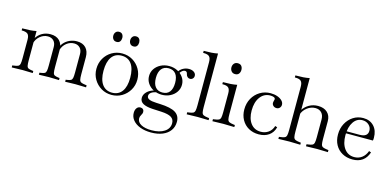

<svg xmlns="http://www.w3.org/2000/svg" viewBox="-87 -1255 4240 2083"><g transform="rotate(15 2033.5 -214.0)"><path d="M180 -361Q208 -407 249.5 -430.5Q291 -454 343 -454Q409 -454 445 -417Q481 -380 481 -312V-121Q481 -80 485 -60Q489 -40 502 -33Q515 -26 543 -22L559 -20V3L446 0L333 3V-20L349 -22Q377 -26 390 -33Q403 -40 407 -60Q411 -80 411 -121V-329Q411 -373 386.5 -398.5Q362 -424 321 -424Q275 -424 236 -393Q197 -362 183 -312ZM628 3V-20L644 -22Q672 -26 685 -33.5Q698 -41 702 -61Q706 -81 706 -121V-329Q706 -373 681.5 -398.5Q657 -424 616 -424Q570 -424 532 -394Q494 -364 479 -315H459Q466 -355 492 -386.5Q518 -418 556.5 -436Q595 -454 640 -454Q705 -454 740.5 -416.5Q776 -379 776 -312V-121Q776 -80 780.5 -60.5Q785 -41 800 -33.5Q815 -26 847 -22L863 -20V3L741 0ZM186 -121Q186 -80 190 -60Q194 -40 207 -33Q220 -26 248 -22L264 -20V3L151 0L28 3V-20L44 -22Q77 -26 92 -33.5Q107 -41 111.5 -61Q116 -81 116 -121V-332Q116 -378 97 -395.5Q78 -413 28 -413V-436Q80 -436 116 -438.5Q152 -441 186 -448V-370V-365Z M1149 11Q1085 11 1033 -20Q981 -51 950 -103.5Q919 -156 919 -220Q919 -286 949.5 -339Q980 -392 1032.5 -423Q1085 -454 1149 -454Q1214 -454 1266 -423Q1318 -392 1348.5 -339Q1379 -286 1379 -220Q1379 -156 1348 -103.5Q1317 -51 1265 -20Q1213 11 1149 11ZM1149 -14Q1221 -14 1260 -67.5Q1299 -121 1299 -220Q1299 -321 1260.5 -375Q1222 -429 1149 -429Q1076 -429 1037.5 -375Q999 -321 999 -220Q999 -121 1038 -67.5Q1077 -14 1149 -14ZM1054 -559Q1030 -559 1016.5 -575.5Q1003 -592 1003 -616Q1003 -639 1016.5 -655.5Q1030 -672 1054 -672Q1080 -672 1092 -655.5Q1104 -639 1104 -616Q1104 -592 1092 -575.5Q1080 -559 1054 -559ZM1244 -559Q1220 -559 1206.5 -575.5Q1193 -592 1193 -616Q1193 -639 1206.5 -655.5Q1220 -672 1244 -672Q1270 -672 1282 -655.5Q1294 -639 1294 -616Q1294 -592 1282 -575.5Q1270 -559 1244 -559Z M1669 294Q1600 294 1547 274Q1494 254 1464 218Q1434 182 1434 136Q1434 102 1449.5 81.5Q1465 61 1490 61Q1509 61 1520 72Q1531 83 1531 101Q1531 109 1529 116Q1527 123 1519 137Q1506 158 1506 177Q1506 220 1549.5 244.5Q1593 269 1668 269Q1758 269 1812 233.5Q1866 198 1866 138Q1866 94 1832 72.5Q1798 51 1721 47L1619 42Q1549 38 1512.5 17.5Q1476 -3 1476 -44Q1476 -82 1507.5 -113Q1539 -144 1589 -156L1620 -144Q1580 -137 1558 -121Q1536 -105 1536 -82Q1536 -58 1561.5 -46Q1587 -34 1642 -32L1686 -30Q1806 -25 1859 8Q1912 41 1912 110Q1912 166 1882 207.5Q1852 249 1797.5 271.5Q1743 294 1669 294ZM1676 -132Q1624 -132 1582 -153.5Q1540 -175 1515.5 -211.5Q1491 -248 1491 -293Q1491 -339 1515.5 -375Q1540 -411 1582 -432.5Q1624 -454 1676 -454Q1728 -454 1769.5 -432.5Q1811 -411 1836 -374.5Q1861 -338 1861 -293Q1861 -248 1836.5 -211.5Q1812 -175 1770 -153.5Q1728 -132 1676 -132ZM1676 -157Q1729 -157 1756.5 -192Q1784 -227 1784 -293Q1784 -359 1756.5 -394Q1729 -429 1676 -429Q1624 -429 1596 -394Q1568 -359 1568 -293Q1568 -227 1596 -192Q1624 -157 1676 -157ZM1927 -378Q1910 -378 1898 -389.5Q1886 -401 1882 -420Q1880 -434 1872.5 -441Q1865 -448 1854 -448Q1840 -448 1825 -437Q1810 -426 1799 -407L1780 -420Q1797 -447 1827 -463Q1857 -479 1891 -479Q1926 -479 1948 -463Q1970 -447 1970 -422Q1970 -403 1957.5 -390.5Q1945 -378 1927 -378Z M1993 3V-20L2009 -22Q2042 -26 2057 -33.5Q2072 -41 2076.5 -61Q2081 -81 2081 -121V-606Q2081 -651 2063 -669Q2045 -687 2000 -687H1993V-710Q2043 -710 2079.5 -712.5Q2116 -715 2151 -722V-121Q2151 -81 2155.5 -61Q2160 -41 2175.5 -33.5Q2191 -26 2223 -22L2239 -20V3L2116 0Z M2282 3V-20L2298 -22Q2331 -26 2346 -33.5Q2361 -41 2365.5 -61Q2370 -81 2370 -121V-332Q2370 -377 2352 -395Q2334 -413 2289 -413H2282V-436Q2332 -436 2368.5 -438.5Q2405 -441 2440 -448V-121Q2440 -81 2444.5 -61Q2449 -41 2464.5 -33.5Q2480 -26 2512 -22L2528 -20V3L2405 0ZM2386 -554Q2360 -554 2345 -572Q2330 -590 2330 -615Q2330 -641 2345 -658.5Q2360 -676 2386 -676Q2415 -676 2428.5 -658.5Q2442 -641 2442 -615Q2442 -590 2428.5 -572Q2415 -554 2386 -554Z M2802 11Q2738 11 2688.5 -17Q2639 -45 2611 -95.5Q2583 -146 2583 -211Q2583 -280 2613.5 -335Q2644 -390 2697 -422Q2750 -454 2816 -454Q2857 -454 2891 -442Q2925 -430 2945 -409.5Q2965 -389 2965 -364Q2965 -343 2951 -328.5Q2937 -314 2916 -314Q2894 -314 2879.5 -327.5Q2865 -341 2865 -360Q2865 -365 2866 -370Q2867 -375 2869 -384Q2871 -390 2872 -394Q2873 -398 2873 -402Q2873 -416 2857 -422.5Q2841 -429 2818 -429Q2748 -429 2705.5 -371.5Q2663 -314 2663 -220Q2663 -129 2704 -75.5Q2745 -22 2817 -22Q2865 -22 2902 -48Q2939 -74 2954 -123L2978 -115Q2962 -54 2916 -21.5Q2870 11 2802 11Z M3023 3V-20L3039 -22Q3072 -26 3087 -33.5Q3102 -41 3106.5 -61Q3111 -81 3111 -121V-606Q3111 -651 3093 -669Q3075 -687 3030 -687H3023V-710Q3075 -710 3111 -712.5Q3147 -715 3181 -722V-121Q3181 -81 3185.5 -61Q3190 -41 3205.5 -33.5Q3221 -26 3253 -22L3269 -20V3L3146 0ZM3333 3V-20L3349 -22Q3382 -26 3397 -33.5Q3412 -41 3416.5 -61Q3421 -81 3421 -121V-321Q3421 -369 3395.5 -396.5Q3370 -424 3326 -424Q3277 -424 3235 -392.5Q3193 -361 3176 -311V-359Q3205 -404 3249.5 -429Q3294 -454 3348 -454Q3414 -454 3452.5 -418.5Q3491 -383 3491 -321V-121Q3491 -81 3495.5 -61Q3500 -41 3515.5 -33.5Q3531 -26 3563 -22L3579 -20V3L3456 0Z M3855 11Q3790 11 3740 -17Q3690 -45 3662.5 -95Q3635 -145 3635 -211Q3635 -280 3664.5 -335Q3694 -390 3744 -422Q3794 -454 3856 -454Q3931 -454 3976 -406Q4021 -358 4021 -277Q4021 -267 4020.5 -258.5Q4020 -250 4018 -245H3711L3713 -268H3862Q3954 -268 3954 -337Q3954 -376 3925 -402.5Q3896 -429 3853 -429Q3791 -429 3753 -373Q3715 -317 3715 -225Q3715 -130 3756 -74.5Q3797 -19 3868 -19Q3916 -19 3952.5 -46Q3989 -73 4008 -124L4032 -115Q3990 11 3855 11Z"/></g></svg>

Font: Baskervville
Style: Regular
Weight: 400
Designer: Alexis Faudot, Rémi Forte, Morgane Pierson, Rafael Ribas, Tanguy Vanlaeys, Rosalie Wagner, Thomas Huot-Marchand
Foundry: ANRT
Version: Version 1.100